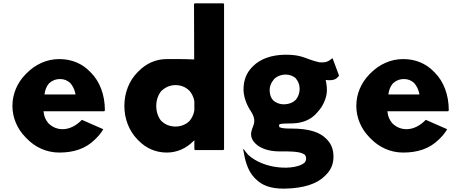

<svg xmlns="http://www.w3.org/2000/svg" viewBox="-20 -887 2748 1144"><path d="M246 -330C249 -351 257 -373 272 -390V-391H273C289 -406 311 -416 338 -416C362 -416 382 -408 399 -392L400 -391C413 -375 424 -355 429 -330L430 -324H245ZM270 -151 269 -152C253 -170 242 -194 240 -219L239 -224H601L605 -229C605 -325 573 -402 523 -453L516 -460C469 -509 406 -535 333 -535C258 -535 191 -503 140 -452L139 -451L132 -444C84 -395 54 -329 54 -256C54 -184 84 -118 132 -69L139 -62C189 -10 257 22 333 22C418 22 490 0 547 -57L548 -58L555 -65C569 -79 583 -96 595 -116L591 -119L468 -173C395 -98 315 -107 270 -151Z M942 -346H943C964 -367 994 -380 1026 -380C1058 -380 1087 -368 1109 -346C1122 -331 1134 -309 1138 -284V-229C1134 -204 1123 -183 1109 -166C1089 -146 1059 -133 1026 -133C992 -133 963 -145 942 -166H941C923 -188 911 -219 911 -256C911 -292 923 -323 942 -346ZM1315 3V-863L1311 -867H1140L1136 -863L1137 -533H1132C1069 -536 1001 -535 974 -535C907 -535 851 -508 807 -464L799 -456C750 -406 721 -335 721 -256C721 -177 750 -107 798 -57L806 -49C849 -5 906 22 974 22C1037 22 1091 -5 1129 -43L1138 -51V3L1142 7H1311Z M1496 -38 1504 -30C1532 -2 1585 15 1642 15C1718 15 1770 15 1796 35H1797V36C1801 41 1803 47 1804 55C1805 66 1801 74 1795 82V83H1794C1739 129 1554 126 1456 33V32C1449 24 1441 15 1434 4L1431 1L1429 3C1439 63 1453 128 1497 173L1505 181C1540 216 1591 238 1675 237C1790 235 1870 208 1916 161L1923 154C1952 125 1967 90 1967 47C1967 7 1956 -27 1929 -55L1922 -62C1886 -98 1824 -121 1717 -121C1684 -121 1659 -122 1646 -129L1644 -130V-133C1644 -133 1643 -134 1643 -137C1643 -140 1643 -141 1644 -143V-146L1647 -147C1658 -151 1680 -151 1729 -152C1791 -155 1834 -178 1863 -209L1870 -217C1908 -256 1924 -305 1927 -335C1929 -354 1927 -378 1922 -404L1920 -411L1927 -410C1941 -408 1972 -407 1988 -423L1995 -430C1997 -432 1998 -433 2000 -437L1963 -536L1960 -540C1944 -529 1932 -511 1882 -516C1801 -534 1784 -562 1680 -561C1597 -560 1531 -536 1488 -493L1481 -486C1449 -453 1431 -409 1431 -354C1431 -286 1473 -227 1473 -227C1521 -154 1476 -135 1476 -87C1476 -68 1483 -53 1496 -38ZM1612 -414V-415C1626 -429 1646 -439 1669 -442C1698 -445 1724 -437 1743 -420V-419C1755 -405 1764 -386 1765 -365C1767 -338 1758 -311 1742 -292L1741 -291C1727 -277 1706 -268 1682 -266C1654 -263 1627 -272 1608 -289H1607V-290C1594 -304 1588 -323 1587 -343C1585 -371 1595 -394 1612 -414Z M2295 -330C2298 -351 2306 -373 2321 -390V-391H2322C2338 -406 2360 -416 2387 -416C2411 -416 2431 -408 2448 -392L2449 -391C2462 -375 2473 -355 2478 -330L2479 -324H2294ZM2319 -151 2318 -152C2302 -170 2291 -194 2289 -219L2288 -224H2650L2654 -229C2654 -325 2622 -402 2572 -453L2565 -460C2518 -509 2455 -535 2382 -535C2307 -535 2240 -503 2189 -452L2188 -451L2181 -444C2133 -395 2103 -329 2103 -256C2103 -184 2133 -118 2181 -69L2188 -62C2238 -10 2306 22 2382 22C2467 22 2539 0 2596 -57L2597 -58L2604 -65C2618 -79 2632 -96 2644 -116L2640 -119L2517 -173C2444 -98 2364 -107 2319 -151Z"/></svg>

Font: Hussar Woodtype
Style: Bd
Weight: 900
Foundry: Cannot Into Space Fonts
Version: Version 1.07